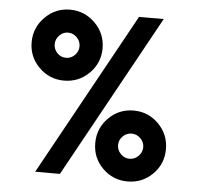

<svg xmlns="http://www.w3.org/2000/svg" viewBox="-50 -730 854 790"><g transform="rotate(5 377.0 -335.0)"><path d="M208 -383.8Q269 -383.8 312 -426.5Q355 -469.2 355 -529.8Q355 -590.8 311.8 -633.8Q268.6 -676.8 208 -676.8Q147.9 -676.8 105 -633.5Q62 -590.3 62 -529.8Q62 -469.2 105 -426.5Q147.9 -383.8 208 -383.8ZM493.2 -671.9 123 0H225.1L595.2 -671.9ZM208 -582Q229.5 -582 244.6 -566.4Q259.8 -550.8 259.8 -529.8Q259.8 -508.8 244.6 -493.4Q229.5 -478 208 -478Q187 -478 172.1 -493.4Q157.2 -508.8 157.2 -529.8Q157.2 -550.8 172.4 -566.4Q187.5 -582 208 -582ZM401.6 -35.6Q444.3 6.8 504.9 6.8Q565.4 6.8 608.2 -35.6Q650.9 -78.1 650.9 -139.2Q650.9 -200.2 608.2 -243.2Q565.4 -286.1 504.9 -286.1Q444.3 -286.1 401.6 -243.2Q358.9 -200.2 358.9 -139.2Q358.9 -78.1 401.6 -35.6ZM468.5 -175.5Q483.9 -190.9 504.9 -190.9Q525.9 -190.9 541.5 -175.5Q557.1 -160.2 557.1 -139.2Q557.1 -118.2 541.5 -102.5Q525.9 -86.9 504.9 -86.9Q483.9 -86.9 468.5 -102.5Q453.1 -118.2 453.1 -139.2Q453.1 -160.2 468.5 -175.5Z"/></g></svg>

Font: Comic Neue Angular
Style: Bold
Weight: 700
Designer: Craig Rozynski
Foundry: Craig Rozynski
Version: Version 2.003